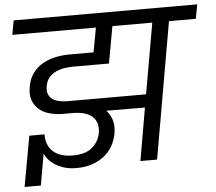

<svg xmlns="http://www.w3.org/2000/svg" viewBox="-55 -801 1059 940"><g transform="rotate(-5 474.0 -331.5)"><path d="M660 -323 721 -670H525L499 -526L492 -489H315Q295 -489 273 -485.5Q251 -482 231.5 -473Q212 -464 197.5 -447.5Q183 -431 179 -405Q175 -382 181 -366.5Q187 -351 200 -341.5Q213 -332 232 -327.5Q251 -323 273 -323ZM649 -259 459 -260Q478 -240 487 -211.5Q496 -183 489 -144Q483 -112 467.5 -84.5Q452 -57 427 -37Q402 -17 367.5 -5Q333 7 290 7Q251 7 223.5 -3Q196 -13 177.5 -26.5Q159 -40 149 -54Q139 -68 135 -77L108 77H28L73 -171H148Q147 -148 154 -127Q161 -106 176.5 -90Q192 -74 217.5 -65Q243 -56 278 -56Q341 -56 373.5 -85Q406 -114 413 -154Q422 -205 391.5 -234Q361 -263 292 -263H239Q207 -264 178 -272.5Q149 -281 128.5 -299Q108 -317 98.5 -344.5Q89 -372 96 -410Q103 -450 123.5 -477Q144 -504 172.5 -520Q201 -536 235 -543Q269 -550 304 -550H422L444 -670H33L46 -740H948L935 -670H803L686 0H604Z"/></g></svg>

Font: SVN-Poppins
Style: Italic
Weight: 400
Italic angle: -10°
Designer: Ninad Kale (Devanagari), Jonny Pinhorn (Latin)
Foundry: Indian Type Foundry
Version: Version 3.002 2017; ttfautohint (v1.8.3)